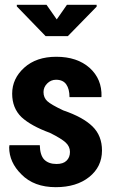

<svg xmlns="http://www.w3.org/2000/svg" viewBox="-20 -777 474 808"><path d="M274.4 -137.7Q274.4 -160.2 256.8 -176.8Q239.3 -193.4 190.4 -217.8Q110.4 -247.1 70.3 -284.2Q31.2 -322.3 31.2 -382.8Q31.2 -446.3 82 -492.2Q132.8 -538.1 216.8 -538.1Q304.7 -538.1 357.4 -491.2Q409.2 -444.3 407.2 -371.1Q406.2 -370.1 406.2 -368.2Q372.1 -368.2 272.5 -368.2Q272.5 -402.3 258.8 -421.9Q245.1 -441.4 215.8 -441.4Q194.3 -441.4 178.7 -425.8Q163.1 -410.2 163.1 -389.6Q163.1 -366.2 178.7 -351.6Q194.3 -336.9 246.1 -312.5Q329.1 -284.2 369.1 -245.1Q409.2 -206.1 409.2 -143.6Q409.2 -75.2 355.5 -32.2Q301.8 10.7 214.8 10.7Q123 10.7 70.3 -43Q18.6 -93.8 18.6 -157.2Q18.6 -160.2 19.5 -163.1Q19.5 -164.1 19.5 -166Q51.8 -166 147.5 -166Q148.4 -124 166 -105.5Q184.6 -86.9 217.8 -86.9Q246.1 -86.9 259.8 -100.6Q274.4 -114.3 274.4 -137.7ZM218.8 -695.3Q229.5 -710 261.7 -756.8Q293 -756.8 386.7 -756.8Q386.7 -754.9 386.7 -749Q356.4 -717.8 265.6 -625Q242.2 -625 171.9 -625Q141.6 -656.2 50.8 -750Q50.8 -751 50.8 -756.8Q82 -756.8 175.8 -756.8Q186.5 -741.2 218.8 -695.3Z"/></svg>

Font: Noto Sans Hebrew DECATHLON 
Style: Bold
Weight: 400
Designer: Monotype Design Team
Version: Version 2.000;GOOG;noto-fonts:20170220:a8a215d2e889